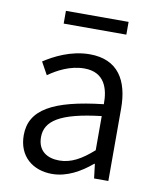

<svg xmlns="http://www.w3.org/2000/svg" viewBox="-83 -796 725 875"><g transform="rotate(10 279.0 -358.5)"><path d="M217 13C285 13 347 -22 399 -66H402L410 0H476V-335C476 -465 424 -554 293 -554C206 -554 130 -514 84 -484L116 -426C157 -455 215 -486 280 -486C373 -486 396 -414 395 -341C163 -315 60 -257 60 -139C60 -41 128 13 217 13ZM239 -53C184 -53 139 -79 139 -144C139 -218 204 -264 395 -286V-128C340 -79 293 -53 239 -53ZM151 -671H441V-730H151Z"/></g></svg>

Font: ChiuKong Gothic MN Normal
Style: Regular
Weight: 350
Designer: Ryoko NISHIZUKA 西塚涼子 (kana, bopomofo & ideographs); Paul D. Hunt (Latin, Greek & Cyrillic); Sandoll Communications 산돌커뮤니
Foundry: Adobe
Version: Version 1.300